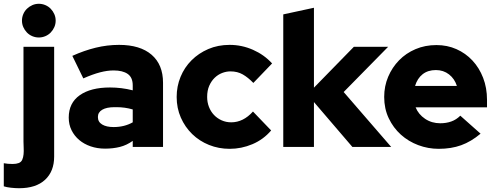

<svg xmlns="http://www.w3.org/2000/svg" viewBox="-74 -776 2618 1014"><path d="M131 -578Q113 -578 96.5 -585Q80 -592 68 -604.5Q56 -617 49 -633Q42 -649 42 -667Q42 -685 49 -701.5Q56 -718 68.5 -730Q81 -742 97 -749Q113 -756 131 -756Q149 -756 165.5 -749Q182 -742 194 -729.5Q206 -717 213 -701Q220 -685 220 -667Q220 -649 213 -633Q206 -617 194 -604.5Q182 -592 165.5 -585Q149 -578 131 -578ZM27 218Q7 218 -16 215.5Q-39 213 -54 208V86Q-34 90 -7 90Q12 90 25 85Q38 80 43.5 67.5Q49 55 50.5 38.5Q52 22 51 4.5Q50 -13 50 -29V-529H212V51Q212 129 164 173.5Q116 218 27 218Z M481 9Q440 9 405 -3Q370 -15 344.5 -36.5Q319 -58 304 -88Q289 -118 289 -155Q289 -232 347 -273Q405 -314 507 -314Q568 -314 627 -299V-325Q627 -367 600.5 -385.5Q574 -404 526 -404Q493 -404 454.5 -394Q416 -384 366 -362Q352 -392 337 -421.5Q322 -451 308 -481Q370 -509 431 -524Q492 -539 555 -539Q666 -539 726.5 -487Q787 -435 787 -339V0H627V-32Q595 -9 559 0Q523 9 481 9ZM443 -158Q443 -132 465.5 -118.5Q488 -105 526 -105Q583 -105 627 -130V-198Q586 -210 542 -210H531Q489 -210 466 -196.5Q443 -183 443 -158Z M1147 -130Q1211 -130 1262 -187Q1286 -162 1310 -137Q1334 -112 1358 -87Q1317 -39 1259 -14.5Q1201 10 1139 10Q1081 10 1030 -10.5Q979 -31 941 -68Q903 -105 881 -155Q859 -205 859 -264Q859 -320 879.5 -370Q900 -420 937.5 -457.5Q975 -495 1026 -517Q1077 -539 1139 -539Q1203 -539 1262 -513Q1321 -487 1363 -441Q1338 -415 1313.5 -389.5Q1289 -364 1264 -338Q1236 -367 1208 -383Q1180 -399 1143 -399Q1121 -399 1099 -390.5Q1077 -382 1059.5 -365Q1042 -348 1031 -323Q1020 -298 1020 -264Q1020 -236 1029.5 -211.5Q1039 -187 1056 -169Q1073 -151 1096.5 -140.5Q1120 -130 1147 -130Z M1422 0V-700L1584 -735V-313L1795 -529H1976L1741 -290L1992 0H1787L1584 -237V0Z M2464 -70Q2414 -28 2361.5 -9Q2309 10 2243 10Q2187 10 2135 -9.5Q2083 -29 2043 -65Q2003 -101 1979 -151.5Q1955 -202 1955 -264Q1955 -321 1976 -370.5Q1997 -420 2033.5 -457.5Q2070 -495 2120.5 -516.5Q2171 -538 2231 -538Q2288 -538 2336.5 -516.5Q2385 -495 2421 -456.5Q2457 -418 2477.5 -365Q2498 -312 2498 -249V-209H2121Q2136 -172 2171 -148.5Q2206 -125 2251 -125Q2283 -125 2309.5 -134.5Q2336 -144 2357 -165Q2384 -141 2410.5 -117.5Q2437 -94 2464 -70ZM2228 -406Q2186 -406 2158 -384Q2130 -362 2118 -322H2339Q2327 -360 2297.5 -383Q2268 -406 2228 -406Z"/></svg>

Font: Rosa Sans Black
Style: Regular
Weight: 900
Designer: Pentagram / MCKL
Foundry: Pentagram / MCKL
Version: Version 1.005;September 16, 2019;FontCreator 11.5.0.2425 64-